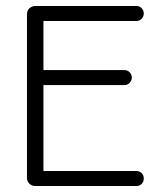

<svg xmlns="http://www.w3.org/2000/svg" viewBox="-20 -621 533 641"><path d="M70 -573Q70 -590 85 -598Q91 -601 97 -601H435Q446 -601 453 -593.5Q460 -586 460 -576Q460 -566 453 -558.5Q446 -551 435 -551H125V-387H395Q406 -387 413 -379.5Q420 -372 420 -362Q420 -352 413 -344.5Q406 -337 395 -337H125V-50H435Q446 -50 453 -43Q460 -36 460 -25Q460 -14 453 -7Q446 0 435 0H97Q86 0 78 -8Q70 -16 70 -27Z"/></svg>

Font: RIT Ala
Style: Regular
Weight: 400
Designer: Radhakrishan VN, Aswathy J
Version: 1.0